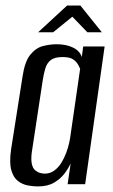

<svg xmlns="http://www.w3.org/2000/svg" viewBox="-20 -662 406 690"><path d="M116 8Q100 8 80.5 4.5Q61 1 44.5 -11.5Q28 -24 20.5 -51Q13 -78 20 -126L61 -387Q69 -441 89 -465.5Q109 -490 134.5 -496.5Q160 -503 184 -503Q218 -503 242.5 -491Q267 -479 274 -457L279 -495H356L286 0H223L234 -75Q226 -57 211.5 -38Q197 -19 174 -5.5Q151 8 116 8ZM141 -38Q160 -38 175 -49Q190 -60 200.5 -77Q211 -94 218 -113Q225 -132 228.5 -148Q232 -164 233 -173L268 -415Q266 -420 260.5 -430Q255 -440 243 -448.5Q231 -457 205 -457Q177 -457 163 -446.5Q149 -436 143 -416.5Q137 -397 133 -370L94 -113Q91 -88 94.5 -72.5Q98 -57 106.5 -50Q115 -43 124 -40.5Q133 -38 141 -38ZM117 -546 221 -642H269L346 -546H294L240 -602L171 -546Z"/></svg>

Font: Alumni Sans Medium
Style: Italic
Weight: 500
Italic angle: -8°
Designer: Robert E. Leuschke
Foundry: Robert E. Leuschke
Version: Version 1.016